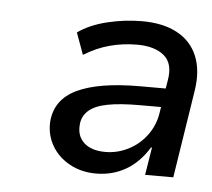

<svg xmlns="http://www.w3.org/2000/svg" viewBox="-35 -751 427 387"><g transform="rotate(5 179.0 -557.0)"><path d="M172 -400Q142 -400 118.5 -413Q95 -426 82.5 -447.5Q70 -469 71 -495Q74 -541 118 -562Q162 -583 245 -583H310L304 -545H248Q208 -545 182.5 -540Q157 -535 144.5 -523.5Q132 -512 131 -495Q129 -472 144 -458.5Q159 -445 187 -445Q211 -445 233 -456Q255 -467 270 -487Q285 -507 289 -532L300 -600Q306 -634 287 -650Q268 -666 232 -666Q204 -666 177.5 -659Q151 -652 125 -636L109 -680Q133 -697 168 -705.5Q203 -714 238 -714Q281 -714 309.5 -698.5Q338 -683 350 -654Q362 -625 356 -585L328 -406H271L280 -462H278Q259 -431 232 -415.5Q205 -400 172 -400Z"/></g></svg>

Font: Nunito Sans 10pt
Style: Italic
Weight: 400
Italic angle: -9°
Designer: Vernon Adams
Foundry: Vernon Adams
Version: Version 3.101;gftools[0.9.27]